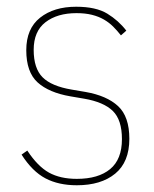

<svg xmlns="http://www.w3.org/2000/svg" viewBox="-20 -538 457 570"><path d="M208 12Q154 12 115 -8.5Q76 -29 44 -79L61 -91Q92 -44 125.5 -25.5Q159 -7 208 -7Q272 -7 307 -36Q342 -65 342 -125Q342 -182 315 -208.5Q288 -235 230 -245L189 -252Q125 -263 91.5 -293.5Q58 -324 58 -389Q58 -453 99 -485.5Q140 -518 206 -518Q265 -518 298.5 -497.5Q332 -477 355 -447L339 -433Q328 -447 316 -459Q304 -471 288.5 -480Q273 -489 253 -494Q233 -499 207 -499Q150 -499 115 -472Q80 -445 80 -390Q80 -335 106.5 -308.5Q133 -282 193 -272L234 -265Q297 -254 330.5 -223Q364 -192 364 -126Q364 -57 322 -22.5Q280 12 208 12Z"/></svg>

Font: IBM Plex Sans Condensed Thin
Style: Regular
Weight: 100
Width: 3
Designer: Mike Abbink, Paul van der Laan, Pieter van Rosmalen
Foundry: Bold Monday
Version: Version 1.3